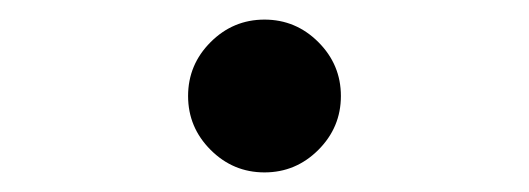

<svg xmlns="http://www.w3.org/2000/svg" viewBox="-20 -396 540 196"><path d="M172 -298Q172 -330 195 -353Q218 -376 250 -376Q282 -376 305 -353Q328 -330 328 -298Q328 -266 305 -243Q282 -220 250 -220Q218 -220 195 -243Q172 -266 172 -298Z"/></svg>

Font: D2Coding
Style: Regular
Weight: 400
Monospace: yes
Designer: Yong-Rak Park; Jeong-Hwan Yoon; Sang-Min Lee;
Foundry: NHN Corporation
Version: Version 1.3.2; Build 20180524